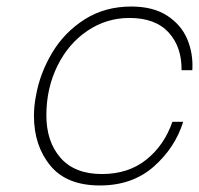

<svg xmlns="http://www.w3.org/2000/svg" viewBox="-20 -562 609 588"><path d="M84 -207Q84 -238 90 -268Q102 -337 139.5 -400Q177 -463 239 -502.5Q301 -542 382 -542Q449 -542 492 -514Q535 -486 553.5 -442Q572 -398 569 -347H536Q537 -418 496.5 -462.5Q456 -507 376 -507Q306 -507 247.5 -467.5Q189 -428 155.5 -359.5Q122 -291 122 -209Q122 -128 165.5 -78.5Q209 -29 292 -29Q373 -29 428 -73Q483 -117 508 -189H541Q516 -109 450.5 -51.5Q385 6 286 6Q184 6 134 -55Q84 -116 84 -207Z"/></svg>

Font: Be Vietnam Thin
Style: Italic
Weight: 250
Italic angle: -9°
Designer: Gabriel Lam
Foundry: TypeRant
Version: Version 3.000